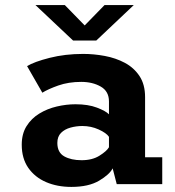

<svg xmlns="http://www.w3.org/2000/svg" viewBox="-20 -724 690 755"><path d="M260.5 11Q205 11 161 -8Q117 -27 91.2 -64Q65.5 -101 65.5 -155Q65.5 -198 84.5 -228.2Q103.5 -258.5 134.8 -277.5Q166 -296.5 203.2 -305.2Q240.5 -314 277 -314Q326.5 -314 361.2 -300.8Q396 -287.5 408.5 -274.5V-325Q408.5 -365 376.2 -383.5Q344 -402 299.5 -402Q249.5 -402 209.2 -387.8Q169 -373.5 146.5 -359.5L86.5 -464Q114 -481 175 -496.5Q236 -512 307 -512Q349 -512 392 -504Q435 -496 470.8 -477Q506.5 -458 528.5 -425Q550.5 -392 550.5 -342V-105.5H618V0H439L423 -62Q411 -38 369.8 -13.5Q328.5 11 260.5 11ZM301 -94Q343 -94 371.2 -111.8Q399.5 -129.5 408.5 -145V-186Q398.5 -201 368.2 -214.8Q338 -228.5 304 -228.5Q280 -228.5 257.2 -222.2Q234.5 -216 220 -201.5Q205.5 -187 205.5 -162Q205.5 -124.5 232.5 -109.2Q259.5 -94 301 -94ZM119.5 -704H235L313 -624L391 -704H506L358.5 -564.5H267.5Z"/></svg>

Font: Trispace SemiBold
Style: Regular
Weight: 600
Designer: Tyler Finck
Foundry: Etcetera Type Company
Version: Version 1.210; ttfautohint (v1.8.3)